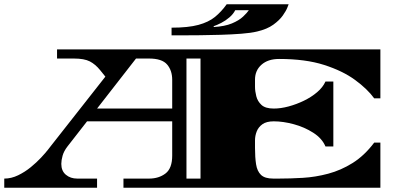

<svg xmlns="http://www.w3.org/2000/svg" viewBox="-34 -882 1887 902"><path d="M-14 0V-43Q19 -43 51 -58.5Q83 -74 110.5 -96.5Q138 -119 159 -141.5Q180 -164 192 -179.5Q204 -195 204 -195L461 -522L436 -553Q414 -580 388 -593.5Q362 -607 313 -607H234V-650H1753V-420H1724Q1692 -464 1634 -506.5Q1576 -549 1488.5 -577Q1401 -605 1277 -605Q1225 -605 1194.5 -578Q1164 -551 1164 -508V-474Q1164 -454 1170 -430Q1176 -406 1194.5 -389Q1213 -372 1252 -372Q1285 -372 1322 -382Q1359 -392 1394 -409Q1429 -426 1456 -449Q1483 -472 1495 -499H1532V-194H1495Q1479 -232 1437.5 -258.5Q1396 -285 1346 -298.5Q1296 -312 1252 -312Q1218 -312 1199 -298.5Q1180 -285 1172 -264.5Q1164 -244 1164 -223V-187Q1164 -143 1169 -110.5Q1174 -78 1192 -60.5Q1210 -43 1250 -43H1275Q1329 -43 1388.5 -46.5Q1448 -50 1508 -66Q1568 -82 1623 -116.5Q1678 -151 1724 -212H1753V0H546V-43H666Q712 -43 743.5 -67Q775 -91 775 -151V-312H375L283 -194Q266 -172 260 -150.5Q254 -129 254 -112Q254 -79 275.5 -61Q297 -43 329 -43H422V0ZM666 -607H605L422 -372H775V-507Q775 -551 751 -579Q727 -607 666 -607ZM842 -43H908V-607H842ZM772 -716V-752Q850 -752 898 -765Q946 -778 976 -802.5Q1006 -827 1031 -862H1322Q1322 -862 1316 -846.5Q1310 -831 1294.5 -809Q1279 -787 1250 -766Q1221 -745 1174 -734Q1145 -727 1099.5 -723.5Q1054 -720 1003.5 -718.5Q953 -717 906 -716.5Q859 -716 826 -716ZM970 -755Q1022 -758 1055.5 -772Q1089 -786 1108 -804Q1127 -822 1135 -834H1071Q1062 -816 1044 -800.5Q1026 -785 1005.5 -774.5Q985 -764 970 -759Z"/></svg>

Font: Diplomata SC
Style: Regular
Weight: 400
Designer: Eduardo Rodriguez Tunni
Foundry: Eduardo Rodriguez Tunni
Version: Version 1.002; ttfautohint (v1.8.4.7-5d5b);gftools[0.9.23]